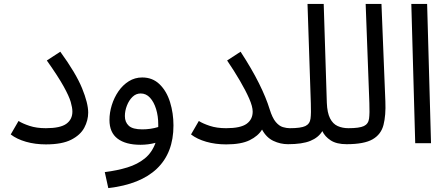

<svg xmlns="http://www.w3.org/2000/svg" viewBox="-20 -734 2294 984"><path d="M35 -45 75 -114Q95 -101 131 -89Q167 -77 215 -77Q289 -77 320 -99.5Q351 -122 351 -162Q351 -182 342.5 -211.5Q334 -241 306 -291.5Q278 -342 220 -424L289 -469Q369 -359 400.5 -282Q432 -205 432 -157Q432 -117 412 -79.5Q392 -42 345 -18Q298 6 215 6Q160 6 113 -7.5Q66 -21 35 -45Z M535 230 517 148Q581 140 633 124Q685 108 722 78Q759 48 777 -2Q759 3 739 5.5Q719 8 700 8Q624 8 582.5 -23.5Q541 -55 541 -119Q541 -157 553 -195.5Q565 -234 587 -266Q609 -298 640 -317.5Q671 -337 709 -337Q762 -337 798 -302Q834 -267 851.5 -210.5Q869 -154 869 -91Q869 49 784.5 130Q700 211 535 230ZM620 -139Q620 -108 640 -89.5Q660 -71 709 -71Q752 -71 791 -83Q791 -89 791 -97Q791 -139 780 -175Q769 -211 749 -233Q729 -255 701 -255Q677 -255 659 -237.5Q641 -220 630.5 -193Q620 -166 620 -139Z M1139 -77Q1213 -77 1244 -99.5Q1275 -122 1275 -162Q1275 -188 1257 -229Q1239 -270 1209.5 -320.5Q1180 -371 1144 -424L1213 -469Q1271 -380 1307.5 -306.5Q1344 -233 1362 -174Q1376 -129 1393.5 -108.5Q1411 -88 1430 -82.5Q1449 -77 1465 -77Q1486 -77 1496 -65.5Q1506 -54 1506 -38Q1506 -22 1492 -8.5Q1478 5 1456 5Q1417 5 1381 -12Q1345 -29 1323 -70Q1303 -37 1259.5 -15.5Q1216 6 1139 6Q1084 6 1037 -7.5Q990 -21 959 -45L999 -114Q1019 -101 1055 -89Q1091 -77 1139 -77Z M1456 5 1465 -77Q1522 -77 1545 -88Q1568 -99 1571.5 -126.5Q1575 -154 1573 -205L1556 -714H1639L1655 -207Q1657 -156 1671.5 -127.5Q1686 -99 1710.5 -88Q1735 -77 1766 -77Q1787 -77 1796.5 -65.5Q1806 -54 1806 -38Q1806 -22 1792 -8.5Q1778 5 1756 5Q1705 5 1675 -14.5Q1645 -34 1632 -62Q1612 -29 1570.5 -12Q1529 5 1456 5Z M1756 5 1765 -77Q1822 -77 1845 -88Q1868 -99 1871.5 -126.5Q1875 -154 1873 -205L1854 -714H1935L1955 -214Q1958 -143 1945.5 -94Q1933 -45 1889.5 -20Q1846 5 1756 5Z M2108 0 2088 -714H2169L2189 0Z"/></svg>

Font: Noto IKEA Arabic
Style: Regular
Weight: 400
Designer: Monotype Design Team
Foundry: Monotype Imaging Inc.
Version: Version 1.200